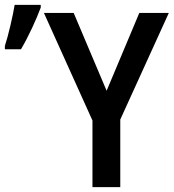

<svg xmlns="http://www.w3.org/2000/svg" viewBox="-22 -767 712 787"><path d="M-2 -565H64C96 -619 127 -688 145 -736V-747H38C32 -707 11 -617 -2 -579ZM415 -395 280 -714H158L357 -273V0H471V-277L670 -714H549Z"/></svg>

Font: Noto Sans UI SemiCondensed Medium
Style: Regular
Weight: 500
Width: 4
Designer: Monotype Design Team
Foundry: Monotype Imaging Inc.
Version: Version 1.901